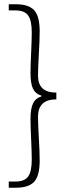

<svg xmlns="http://www.w3.org/2000/svg" viewBox="-20 -728 319 900"><path d="M21 123H51.8Q95.7 123 112.3 98.9Q128.9 74.7 128.9 20Q128.9 -11.7 126 -73.5Q123 -135.3 123 -171.9Q123 -216.8 134.3 -241.9Q145.5 -267.1 173.8 -275.9V-279.8Q145.5 -288.6 134.3 -313.2Q123 -337.9 123 -383.8Q123 -420.4 126 -482.4Q128.9 -544.4 128.9 -576.2Q128.9 -630.9 112.3 -655Q95.7 -679.2 51.8 -679.2H21V-708H55.2Q113.8 -708 139.9 -680.4Q166 -652.8 166 -580.1Q166 -542.5 162.1 -475.3Q158.2 -408.2 158.2 -373Q158.2 -293.9 244.1 -293.9V-262.2Q158.2 -262.2 158.2 -181.2Q158.2 -147.5 162.1 -80.6Q166 -13.7 166 23.9Q166 96.7 139.9 124.3Q113.8 151.9 55.2 151.9H21Z"/></svg>

Font: Source Sans Pro Light
Style: Regular
Weight: 300
Designer: Paul D. Hunt
Foundry: Adobe Systems Incorporated
Version: Version 2.020;PS 2.0;hotconv 1.0.86;makeotf.lib2.5.63406